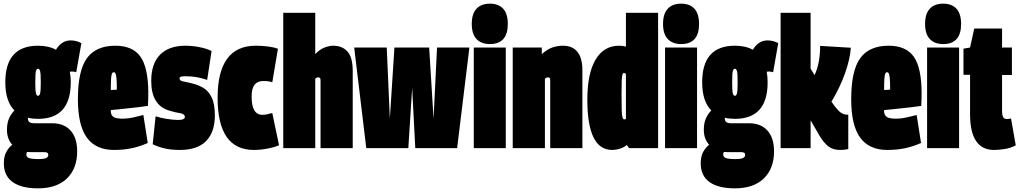

<svg xmlns="http://www.w3.org/2000/svg" viewBox="-20 -810 5575 1050"><path d="M188 -160Q158 -160 133 -166Q133 -163 133 -160Q133 -136 167 -136H265Q330 -136 366 -96Q402 -56 402 18Q402 112 346 166Q290 220 188 220Q97 220 49 185.5Q1 151 1 83Q1 45 15 20Q29 -5 47 -18Q18 -51 18 -100Q18 -137 29.5 -162.5Q41 -188 59 -206Q9 -256 9 -360Q9 -560 188 -560Q246 -560 286 -538Q317 -589 366 -589Q398 -589 425 -574L397 -415Q391 -417 385 -418Q379 -419 371 -419Q367 -419 362 -417Q367 -391 367 -360Q367 -160 188 -160ZM188 -286Q196 -286 199.5 -300Q203 -314 203 -360Q203 -407 199.5 -420.5Q196 -434 188 -434Q180 -434 176.5 -420.5Q173 -407 173 -360Q173 -314 176.5 -300Q180 -286 188 -286ZM124 35Q124 49 139 54.5Q154 60 194 60Q244 60 244 38Q244 29 239 25.5Q234 22 220 22H148Q137 22 128 21Q124 25 124 35Z M603 10Q504 10 455 -57.5Q406 -125 406 -267Q406 -424 455.5 -492Q505 -560 611 -560Q706 -560 748.5 -499.5Q791 -439 791 -299Q791 -288 790.5 -267.5Q790 -247 789 -231Q770 -228 742 -224.5Q714 -221 684 -218Q654 -215 627.5 -212Q601 -209 586 -208V-200Q586 -184 598 -172.5Q610 -161 652 -161Q679 -161 708 -167.5Q737 -174 764 -181L788 -28Q745 -9 701 0.5Q657 10 603 10ZM586 -318Q591 -318 601 -318.5Q611 -319 619 -320Q619 -361 617 -381.5Q615 -402 611.5 -408.5Q608 -415 602 -415Q596 -415 592.5 -408Q589 -401 587.5 -380.5Q586 -360 586 -318Z M815 -21 831 -174Q854 -166 890.5 -160Q927 -154 955 -154Q975 -154 983 -159Q991 -164 991 -170Q991 -187 965 -191Q939 -195 906 -205Q807 -234 807 -367Q807 -462 855.5 -511Q904 -560 994 -560Q1032 -560 1072 -552Q1112 -544 1137 -531L1113 -373Q1055 -393 999 -393Q983 -393 972.5 -391.5Q962 -390 962 -380Q962 -368 982.5 -364.5Q1003 -361 1034 -353Q1063 -346 1091 -330Q1119 -314 1137 -278.5Q1155 -243 1155 -178Q1155 -88 1107.5 -39Q1060 10 964 10Q919 10 884 2.5Q849 -5 815 -21Z M1170 -275Q1170 -560 1379 -560Q1414 -560 1448 -555.5Q1482 -551 1500 -543L1469 -360Q1451 -367 1420 -367Q1388 -367 1372 -346.5Q1356 -326 1356 -282Q1356 -182 1415 -182Q1428 -182 1441 -185Q1454 -188 1469 -192L1506 -16Q1486 -6 1446 2Q1406 10 1368 10Q1170 10 1170 -275Z M1529 0V-740H1704V-514Q1727 -539 1753.5 -549.5Q1780 -560 1802 -560Q1851 -560 1880 -528.5Q1909 -497 1909 -421V0H1733V-371Q1733 -382 1728.5 -384.5Q1724 -387 1721 -387Q1712 -387 1704 -380V0Z M1983 0 1917 -550H2095L2112 -161L2137 -550H2327L2351 -161L2370 -550H2547L2480 0H2251L2234 -329L2213 0Z M2659 -569Q2612 -569 2586 -596.5Q2560 -624 2560 -679Q2560 -735 2586 -762.5Q2612 -790 2659 -790Q2706 -790 2731.5 -762.5Q2757 -735 2757 -679Q2757 -569 2659 -569ZM2571 0V-550H2746V0Z M2784 0V-550H2943V-514Q2974 -542 3002.5 -551Q3031 -560 3058 -560Q3112 -560 3138.5 -525.5Q3165 -491 3165 -426V0H2989V-371Q2989 -382 2984.5 -384.5Q2980 -387 2977 -387Q2969 -387 2960 -380V0Z M3420 0 3408 -17Q3394 -5 3372 2.5Q3350 10 3327 10Q3192 10 3192 -265Q3192 -408 3237 -484Q3282 -560 3366 -560Q3386 -560 3403 -555V-740H3579V0ZM3403 -160V-405Q3398 -411 3393 -411Q3387 -411 3384 -402.5Q3381 -394 3380 -369Q3379 -344 3379 -294Q3379 -237 3380 -207.5Q3381 -178 3384.5 -167.5Q3388 -157 3394 -157Q3400 -157 3403 -160Z M3705 -569Q3658 -569 3632 -596.5Q3606 -624 3606 -679Q3606 -735 3632 -762.5Q3658 -790 3705 -790Q3752 -790 3777.5 -762.5Q3803 -735 3803 -679Q3803 -569 3705 -569ZM3617 0V-550H3792V0Z M3999 -160Q3969 -160 3944 -166Q3944 -163 3944 -160Q3944 -136 3978 -136H4076Q4141 -136 4177 -96Q4213 -56 4213 18Q4213 112 4157 166Q4101 220 3999 220Q3908 220 3860 185.5Q3812 151 3812 83Q3812 45 3826 20Q3840 -5 3858 -18Q3829 -51 3829 -100Q3829 -137 3840.5 -162.5Q3852 -188 3870 -206Q3820 -256 3820 -360Q3820 -560 3999 -560Q4057 -560 4097 -538Q4128 -589 4177 -589Q4209 -589 4236 -574L4208 -415Q4202 -417 4196 -418Q4190 -419 4182 -419Q4178 -419 4173 -417Q4178 -391 4178 -360Q4178 -160 3999 -160ZM3999 -286Q4007 -286 4010.5 -300Q4014 -314 4014 -360Q4014 -407 4010.5 -420.5Q4007 -434 3999 -434Q3991 -434 3987.5 -420.5Q3984 -407 3984 -360Q3984 -314 3987.5 -300Q3991 -286 3999 -286ZM3935 35Q3935 49 3950 54.5Q3965 60 4005 60Q4055 60 4055 38Q4055 29 4050 25.5Q4045 22 4031 22H3959Q3948 22 3939 21Q3935 25 3935 35Z M4574 10Q4537 10 4512 -8Q4487 -26 4461 -69L4413 -152V0H4249V-740H4413V-434L4435 -399Q4451 -436 4458 -474Q4465 -512 4465 -559L4633 -549Q4629 -487 4601 -408.5Q4573 -330 4527 -254Q4558 -209 4575.5 -196Q4593 -183 4611 -183H4619V5Q4607 8 4596 9Q4585 10 4574 10Z M4832 10Q4733 10 4684 -57.5Q4635 -125 4635 -267Q4635 -424 4684.5 -492Q4734 -560 4840 -560Q4935 -560 4977.5 -499.5Q5020 -439 5020 -299Q5020 -288 5019.5 -267.5Q5019 -247 5018 -231Q4999 -228 4971 -224.5Q4943 -221 4913 -218Q4883 -215 4856.5 -212Q4830 -209 4815 -208V-200Q4815 -184 4827 -172.5Q4839 -161 4881 -161Q4908 -161 4937 -167.5Q4966 -174 4993 -181L5017 -28Q4974 -9 4930 0.5Q4886 10 4832 10ZM4815 -318Q4820 -318 4830 -318.5Q4840 -319 4848 -320Q4848 -361 4846 -381.5Q4844 -402 4840.5 -408.5Q4837 -415 4831 -415Q4825 -415 4821.5 -408Q4818 -401 4816.5 -380.5Q4815 -360 4815 -318Z M5138 -569Q5091 -569 5065 -596.5Q5039 -624 5039 -679Q5039 -735 5065 -762.5Q5091 -790 5138 -790Q5185 -790 5210.5 -762.5Q5236 -735 5236 -679Q5236 -569 5138 -569ZM5050 0V-550H5225V0Z M5416 10Q5285 10 5285 -186V-401H5249V-544L5285 -550L5308 -654H5460V-550H5514V-400H5460V-208Q5460 -177 5467 -168Q5474 -159 5484 -159Q5497 -159 5509 -162L5535 -15Q5504 1 5471.5 5.5Q5439 10 5416 10Z"/></svg>

Font: Georama ExtraCondensed Black
Style: Regular
Weight: 900
Width: 2
Designer: Jean-Baptiste Levee
Foundry: Production Type
Version: Version 1.000